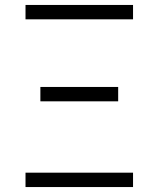

<svg xmlns="http://www.w3.org/2000/svg" viewBox="-20 -755 640 775"><path d="M83 -677V-735H517V-677ZM143 -346V-404H457V-346ZM83 0V-58H517V0Z"/></svg>

Font: Iosevka Curly Light Extended
Style: Regular
Weight: 300
Width: 7
Monospace: yes
Designer: Belleve Invis
Foundry: Belleve Invis
Version: Version 11.1.0; ttfautohint (v1.8.3)